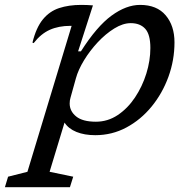

<svg xmlns="http://www.w3.org/2000/svg" viewBox="-96 -542 768 784"><path d="M203 179.5 189.5 222.5H-76L-63 179.5L16 159.5L196.5 -436.5H192Q143.5 -436.5 107.2 -420.2Q71 -404 41.5 -366L36.5 -368Q51.5 -429 78.8 -462.5Q106 -496 145.5 -509Q185 -522 235.5 -522Q260 -522 283.5 -520L223 -332.5H234.5Q299.5 -434.5 359.5 -478.2Q419.5 -522 476 -522Q544.5 -522 580.5 -479.5Q616.5 -437 616.5 -369Q616.5 -296.5 591.8 -228.5Q567 -160.5 523 -106.8Q479 -53 420.2 -21.5Q361.5 10 293 10Q249 10 216.2 -3.2Q183.5 -16.5 167.5 -41.5L106.5 159.5ZM192 -143.5Q188.5 -132.5 188.5 -119.5Q188.5 -88 215 -66.5Q241.5 -45 295.5 -45Q344 -45 384.8 -72.2Q425.5 -99.5 455.2 -144Q485 -188.5 501.5 -241.5Q518 -294.5 518 -346Q518 -401.5 497 -424.5Q476 -447.5 438 -447.5Q406 -447.5 370.8 -425.8Q335.5 -404 303.2 -369.5Q271 -335 247.2 -296Q223.5 -257 214 -222.5Z"/></svg>

Font: Newsreader Caption
Style: Italic
Weight: 400
Italic angle: -17°
Designer: Hugues Gentile
Foundry: Production Type
Version: Version 1.001